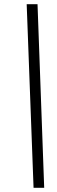

<svg xmlns="http://www.w3.org/2000/svg" viewBox="-20 -780 272 921"><path d="M141 121 108 -760H160L192 121Z"/></svg>

Font: Noto Serif ExtraCondensed Medium
Style: Italic
Weight: 500
Width: 2
Italic angle: -12°
Designer: Monotype Design Team
Foundry: Monotype Imaging Inc.
Version: Version 2.013; ttfautohint (v1.8.4.7-5d5b)